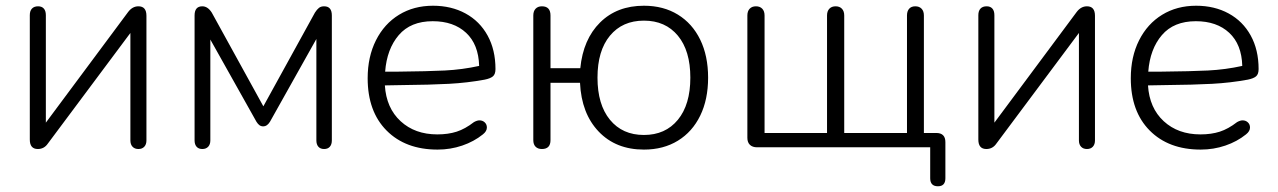

<svg xmlns="http://www.w3.org/2000/svg" viewBox="-20 -514 4460 670"><path d="M84 -27V-461Q84 -476 91.5 -484Q99 -492 113 -492Q126 -492 133 -484Q140 -476 140 -461V-86L427 -472Q442 -492 463 -492Q491 -492 491 -459V-24Q491 -10 483.5 -2Q476 6 463 6Q450 6 442.5 -2Q435 -10 435 -24V-399L147 -13Q134 6 112 6Q84 6 84 -27Z M659 -24V-460Q659 -492 686 -492Q705 -492 719 -470L899 -143L1079 -470Q1086 -481 1093 -486.5Q1100 -492 1111 -492Q1138 -492 1138 -460V-24Q1138 -10 1131 -2Q1124 6 1111 6Q1098 6 1091 -2Q1084 -10 1084 -24V-378L922 -89Q912 -73 899 -73Q891 -73 885.5 -77Q880 -81 875 -89L714 -376V-24Q714 -10 706.5 -2Q699 6 686 6Q673 6 666 -2Q659 -10 659 -24Z M1263 -241Q1263 -316 1292 -373.5Q1321 -431 1372.5 -462.5Q1424 -494 1491 -494Q1555 -494 1604.5 -467Q1654 -440 1681.5 -390Q1709 -340 1709 -273Q1709 -255 1700 -247.5Q1691 -240 1671 -236Q1611 -225 1547 -221.5Q1483 -218 1379 -217L1323 -216Q1328 -137 1378 -91Q1428 -45 1506 -45Q1544 -45 1573.5 -54.5Q1603 -64 1634 -88Q1645 -94 1653 -94Q1664 -94 1671.5 -87Q1679 -80 1679 -69Q1679 -56 1665 -45Q1634 -20 1593 -6Q1552 8 1507 8Q1395 8 1329 -58.5Q1263 -125 1263 -241ZM1370 -264Q1472 -265 1532.5 -268Q1593 -271 1652 -284Q1650 -359 1606.5 -399.5Q1563 -440 1490 -440Q1413 -440 1371.5 -391.5Q1330 -343 1324 -264Z M2004 -225H1901V-25Q1901 6 1871 6Q1857 6 1849 -2Q1841 -10 1841 -25V-460Q1841 -475 1849 -483.5Q1857 -492 1871 -492Q1901 -492 1901 -460V-276H2005Q2015 -377 2074 -435.5Q2133 -494 2227 -494Q2295 -494 2345.5 -463Q2396 -432 2423.5 -375.5Q2451 -319 2451 -243Q2451 -167 2423.5 -110.5Q2396 -54 2345.5 -23Q2295 8 2227 8Q2129 8 2069 -55Q2009 -118 2004 -225ZM2389 -243Q2389 -337 2345.5 -389.5Q2302 -442 2227 -442Q2152 -442 2108.5 -389.5Q2065 -337 2065 -243Q2065 -149 2108.5 -96Q2152 -43 2227 -43Q2302 -43 2345.5 -96Q2389 -149 2389 -243Z M3226 108V0H2622Q2606 0 2597 -8.5Q2588 -17 2588 -33V-460Q2588 -475 2596 -483.5Q2604 -492 2618 -492Q2632 -492 2640 -483.5Q2648 -475 2648 -460V-50H2866V-460Q2866 -475 2874 -483.5Q2882 -492 2896 -492Q2910 -492 2918 -483.5Q2926 -475 2926 -460V-50H3145V-460Q3145 -475 3152.5 -483.5Q3160 -492 3174 -492Q3188 -492 3196 -483.5Q3204 -475 3204 -460V-50H3247Q3279 -50 3279 -18V108Q3279 136 3253 136Q3226 136 3226 108Z M3394 -27V-461Q3394 -476 3401.5 -484Q3409 -492 3423 -492Q3436 -492 3443 -484Q3450 -476 3450 -461V-86L3737 -472Q3752 -492 3773 -492Q3801 -492 3801 -459V-24Q3801 -10 3793.5 -2Q3786 6 3773 6Q3760 6 3752.5 -2Q3745 -10 3745 -24V-399L3457 -13Q3444 6 3422 6Q3394 6 3394 -27Z M3926 -241Q3926 -316 3955 -373.5Q3984 -431 4035.5 -462.5Q4087 -494 4154 -494Q4218 -494 4267.5 -467Q4317 -440 4344.5 -390Q4372 -340 4372 -273Q4372 -255 4363 -247.5Q4354 -240 4334 -236Q4274 -225 4210 -221.5Q4146 -218 4042 -217L3986 -216Q3991 -137 4041 -91Q4091 -45 4169 -45Q4207 -45 4236.5 -54.5Q4266 -64 4297 -88Q4308 -94 4316 -94Q4327 -94 4334.5 -87Q4342 -80 4342 -69Q4342 -56 4328 -45Q4297 -20 4256 -6Q4215 8 4170 8Q4058 8 3992 -58.5Q3926 -125 3926 -241ZM4033 -264Q4135 -265 4195.5 -268Q4256 -271 4315 -284Q4313 -359 4269.5 -399.5Q4226 -440 4153 -440Q4076 -440 4034.5 -391.5Q3993 -343 3987 -264Z"/></svg>

Font: SN Pro Light
Style: Regular
Weight: 300
Designer: Tobias Whetton
Foundry: Supernotes
Version: Version 1.002